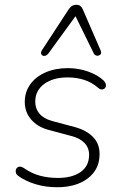

<svg xmlns="http://www.w3.org/2000/svg" viewBox="-20 -778 515 806"><path d="M220 8Q171 8 128.5 -5Q86 -18 56 -40Q49 -45 47 -52Q45 -59 46.5 -65Q48 -71 53 -75Q58 -79 65 -78.5Q72 -78 81 -72Q112 -50 147.5 -40.5Q183 -31 223 -31Q283 -31 318.5 -56Q354 -81 354 -128Q354 -158 334.5 -178Q315 -198 280 -207L183 -233Q138 -245 111 -276Q84 -307 84 -350Q84 -392 107 -424Q130 -456 171 -474Q212 -492 265 -492Q309 -492 349 -478Q389 -464 414 -441Q421 -434 423.5 -427Q426 -420 424 -414Q422 -408 417 -405Q412 -402 405.5 -402.5Q399 -403 391 -410Q366 -432 334 -442.5Q302 -453 264 -453Q203 -453 165.5 -425.5Q128 -398 128 -351Q128 -322 145.5 -301Q163 -280 199 -270L296 -244Q343 -231 370.5 -203Q398 -175 398 -131Q398 -67 349 -29.5Q300 8 220 8ZM327 -740 403 -565Q406 -557 403.5 -552Q401 -547 395 -545Q389 -543 383 -545Q377 -547 374 -553L297 -710L182 -552Q177 -546 170.5 -544Q164 -542 159 -544.5Q154 -547 152.5 -553Q151 -559 156 -567L269 -740Q277 -751 284.5 -754.5Q292 -758 301 -758Q319 -758 327 -740Z"/></svg>

Font: Nunito Variable Extra Light
Style: Italic
Weight: 200
Italic angle: -9°
Designer: Vernon Adams
Foundry: Vernon Adams
Version: Version 3.602